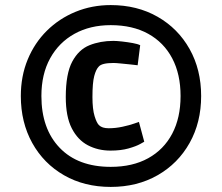

<svg xmlns="http://www.w3.org/2000/svg" viewBox="-20 -699 874 756"><path d="M416 37Q312 37 232 -9Q152 -55 107 -136Q62 -217 62 -321Q62 -399 89 -464.5Q116 -530 164.5 -578Q213 -626 277.5 -652.5Q342 -679 416 -679Q520 -679 600.5 -633Q681 -587 726.5 -506Q772 -425 772 -321Q772 -217 726.5 -136Q681 -55 600.5 -9Q520 37 416 37ZM416 -42Q502 -42 563.5 -76Q625 -110 658 -172.5Q691 -235 691 -321Q691 -407 658 -469.5Q625 -532 563.5 -566Q502 -600 416 -600Q335 -600 273.5 -566Q212 -532 177.5 -469.5Q143 -407 143 -321Q143 -192 215 -117Q287 -42 416 -42ZM415 -106Q366 -106 326 -127Q286 -148 262.5 -194Q239 -240 239 -317Q239 -409 264.5 -456.5Q290 -504 332.5 -521Q375 -538 426 -538Q440 -538 461.5 -535.5Q483 -533 502.5 -529.5Q522 -526 532 -521L522 -442Q516 -443 496 -445Q476 -447 456 -449Q436 -451 427 -451Q381 -451 369 -437Q358 -426 351 -399.5Q344 -373 344 -317Q344 -269 352.5 -241.5Q361 -214 370 -206Q382 -194 408 -194Q435 -194 462.5 -200Q490 -206 508.5 -212.5Q527 -219 527 -219L548 -141Q548 -141 532 -132Q516 -123 486 -114.5Q456 -106 415 -106Z"/></svg>

Font: Ruda
Style: Bold
Weight: 700
Designer: Mariela Monsalve and Angelina Sanchez
Foundry: Mariela Monsalve and Angelina Sanchez
Version: Version 2.000